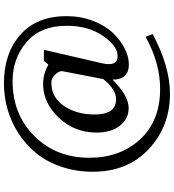

<svg xmlns="http://www.w3.org/2000/svg" viewBox="26 -757 884 976"><g transform="rotate(-90 468.0 -269.0)"><path d="M874 -373Q874 -301 850 -238.5Q826 -176 789 -137.5Q752 -99 710 -77.5Q668 -56 629 -56Q551 -56 551 -139Q469 -57 407 -57Q352 -57 317 -101.5Q282 -146 282 -220Q282 -332 357.5 -412Q433 -492 530 -492Q579 -492 628 -465L646 -488H703L634 -191Q617 -113 671 -113Q722 -113 773.5 -187.5Q825 -262 825 -372Q825 -505 742 -576Q659 -647 544 -647Q374 -647 264 -536Q154 -425 154 -257Q154 -100 248 1.5Q342 103 504 103Q636 103 769 29L783 65Q618 153 480 153Q314 153 198.5 45.5Q83 -62 83 -239Q83 -325 108.5 -399.5Q134 -474 177 -526.5Q220 -579 277.5 -616.5Q335 -654 399.5 -672.5Q464 -691 532 -691Q685 -691 779.5 -607.5Q874 -524 874 -373ZM594 -393Q597 -408 578.5 -429Q560 -450 535 -450Q462 -450 418 -386.5Q374 -323 374 -229Q374 -121 452 -121Q502 -121 554 -186Z"/></g></svg>

Font: Veleka
Style: Italic
Weight: 400
Italic angle: -12°
Designer: Stefan Peev, Context Ltd, 2016; SIL International, 1997-2014.
Foundry: Stefan Peev, Context Ltd, 2016
Version: Version 1.000